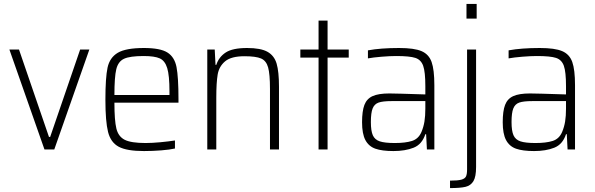

<svg xmlns="http://www.w3.org/2000/svg" viewBox="-20 -763 3038 980"><path d="M207 0 28 -510H77L230 -64H236L389 -510H436L257 0Z M891 -239H564Q564 -148 574 -107Q584 -66 616.5 -49.5Q649 -33 723 -33Q756 -33 798.5 -37Q841 -41 873 -46V-5Q847 1 803 4.5Q759 8 715 8Q627 8 586 -14Q545 -36 531.5 -89.5Q518 -143 518 -254Q518 -367 529 -418Q540 -469 581 -493.5Q622 -518 715 -518Q798 -518 834.5 -495Q871 -472 881 -420.5Q891 -369 891 -256ZM564 -278H845V-296Q845 -378 833.5 -415.5Q822 -453 795.5 -465Q769 -477 713 -477Q643 -477 613 -463Q583 -449 573.5 -409.5Q564 -370 564 -278Z M1038 -510H1076L1080 -432H1084Q1097 -472 1132 -495Q1167 -518 1241 -518Q1311 -518 1345.5 -498.5Q1380 -479 1392 -438Q1404 -397 1404 -320V0H1358V-309Q1358 -385 1348.5 -419Q1339 -453 1312.5 -464.5Q1286 -476 1228 -476Q1160 -476 1129 -450Q1098 -424 1091 -382.5Q1084 -341 1084 -264V0H1038Z M1606 0V-469H1513V-510H1606V-658H1652V-510H1760V-469H1652V0Z M1828 -139Q1828 -196 1840 -227.5Q1852 -259 1882 -272.5Q1912 -286 1967 -286Q1998 -286 2151 -281V-323Q2151 -396 2140 -427Q2129 -458 2100 -467.5Q2071 -477 2002 -477Q1971 -477 1928 -473.5Q1885 -470 1858 -465V-506Q1923 -518 2017 -518Q2094 -518 2131.5 -502Q2169 -486 2183 -446.5Q2197 -407 2197 -328V0H2159L2155 -78H2151Q2134 -26 2091 -9Q2048 8 1988 8Q1930 8 1896 -4Q1862 -16 1845 -48Q1828 -80 1828 -139ZM2131 -89Q2142 -115 2146.5 -143Q2151 -171 2151 -209V-247H1979Q1934 -247 1912.5 -239.5Q1891 -232 1882 -209.5Q1873 -187 1873 -140Q1873 -95 1883 -72.5Q1893 -50 1918.5 -41.5Q1944 -33 1995 -33Q2049 -33 2082.5 -43.5Q2116 -54 2131 -89Z M2361 -668V-743H2413V-668ZM2364 102V-510H2410V89Q2410 139 2396.5 161.5Q2383 184 2356.5 190.5Q2330 197 2277 197V159Q2317 159 2335 154Q2353 149 2358.5 137.5Q2364 126 2364 102Z M2546 -139Q2546 -196 2558 -227.5Q2570 -259 2600 -272.5Q2630 -286 2685 -286Q2716 -286 2869 -281V-323Q2869 -396 2858 -427Q2847 -458 2818 -467.5Q2789 -477 2720 -477Q2689 -477 2646 -473.5Q2603 -470 2576 -465V-506Q2641 -518 2735 -518Q2812 -518 2849.5 -502Q2887 -486 2901 -446.5Q2915 -407 2915 -328V0H2877L2873 -78H2869Q2852 -26 2809 -9Q2766 8 2706 8Q2648 8 2614 -4Q2580 -16 2563 -48Q2546 -80 2546 -139ZM2849 -89Q2860 -115 2864.5 -143Q2869 -171 2869 -209V-247H2697Q2652 -247 2630.5 -239.5Q2609 -232 2600 -209.5Q2591 -187 2591 -140Q2591 -95 2601 -72.5Q2611 -50 2636.5 -41.5Q2662 -33 2713 -33Q2767 -33 2800.5 -43.5Q2834 -54 2849 -89Z"/></svg>

Font: Saira Semi Condensed ExtraLight
Style: Regular
Weight: 200
Width: 4
Designer: Hector Gatti with collaboration of the Omnibus-Type team
Foundry: Omnibus-Type
Version: Version 1.001; ttfautohint (v1.8)